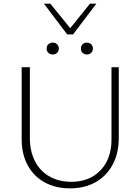

<svg xmlns="http://www.w3.org/2000/svg" viewBox="-20 -1027 769 1054"><path d="M364 7Q285 7 225 -26Q165 -59 132 -120Q99 -181 99 -262V-658H144V-270Q144 -197 171.5 -143Q199 -89 250.5 -59Q302 -29 371 -29Q439 -29 488.5 -58Q538 -87 565 -139Q592 -191 592 -261V-658H632V-269Q632 -186 598.5 -123.5Q565 -61 505 -27Q445 7 364 7ZM457 -728Q443 -728 433.5 -737Q424 -746 424 -760Q424 -775 433.5 -784Q443 -793 457 -793Q471 -793 480.5 -784Q490 -775 490 -760Q490 -746 480.5 -737Q471 -728 457 -728ZM269 -728Q255 -728 245.5 -737Q236 -746 236 -760Q236 -775 245.5 -784Q255 -793 269 -793Q284 -793 293.5 -784Q303 -775 303 -760Q303 -746 293.5 -737Q284 -728 269 -728ZM349 -838 358 -863 474 -1007H509L381 -838ZM349 -838 221 -1007H256L373 -863L381 -838Z"/></svg>

Font: Ysabeau Infant ExtraLight
Style: Regular
Weight: 250
Designer: Christian Thalmann (Catharsis Fonts)
Version: Version 2.001;gftools[0.9.30]; featfreeze: ss01,ss02,lnum